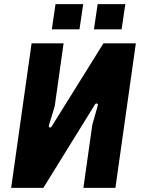

<svg xmlns="http://www.w3.org/2000/svg" viewBox="-20 -910 685 930"><path d="M34 0 133 -700H288L245 -395L217 -303Q215 -296 220.5 -293Q226 -290 230 -297L481 -700H638L539 0H384L427 -305L453 -397Q456 -405 450.5 -408Q445 -411 440 -404L190 0ZM435 -768 453 -890H587L569 -768ZM231 -768 249 -890H383L365 -768Z"/></svg>

Font: Finlandica
Style: Italic
Weight: 400
Italic angle: -8°
Designer: Niklas Ekholm, Juho Hiilivirta, Jaakko Suomalainen
Foundry: Helsinki Type Studio
Version: Version 1.064